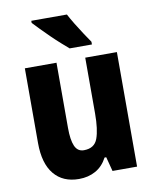

<svg xmlns="http://www.w3.org/2000/svg" viewBox="-86 -832 732 908"><g transform="rotate(-10 279.5 -378.0)"><path d="M500 -550V0H382L364 -69H356Q335 -29 300 -9.5Q265 10 220 10Q143 10 100.5 -41.5Q58 -93 58 -191V-550H210V-237Q210 -179 223 -149.5Q236 -120 266 -120Q317 -120 332.5 -162.5Q348 -205 348 -282V-550ZM298 -766Q309 -745 326 -717Q343 -689 361 -662Q379 -635 390 -619V-606H283Q269 -618 247 -637.5Q225 -657 202 -679.5Q179 -702 159 -722.5Q139 -743 127 -756V-766Z"/></g></svg>

Font: Noto Sans Myanmar Condensed ExtraBold
Style: Regular
Weight: 800
Width: 3
Designer: Monotype Design Team
Foundry: Monotype Imaging Inc.
Version: Version 2.107; ttfautohint (v1.8.4.7-5d5b)